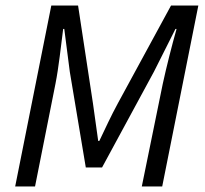

<svg xmlns="http://www.w3.org/2000/svg" viewBox="-20 -676 744 696"><path d="M35 0H107L181 -372C193 -432 201 -510 209 -571H213L233 -416L291 -69H350L538 -416L616 -571H620C603 -511 583 -432 570 -372L494 0H568L699 -656H600L407 -301C382 -255 362 -211 340 -165H336C329 -211 324 -255 317 -301L263 -656H166Z"/></svg>

Font: Source Sans Pro
Style: Italic
Weight: 400
Italic angle: -11°
Designer: Paul D. Hunt
Foundry: Adobe Systems Incorporated
Version: Version 3.006;hotconv 1.0.111;makeotfexe 2.5.65597